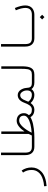

<svg xmlns="http://www.w3.org/2000/svg" viewBox="1390 -2082 931 3752"><g transform="rotate(-90 1856.0 -205.5)"><path d="M360.4 -221.2 400.4 -248.5Q460 -162.6 460 -54.2Q460 2.9 438.5 52Q417 101.1 374 140.9Q331.1 180.7 260.3 206.5Q189.5 232.4 96.7 239.3L92.8 190.4Q162.1 185.1 217 169.2Q272 153.3 307.9 130.6Q343.8 107.9 367.4 77.6Q391.1 47.4 401.1 14.9Q411.1 -17.6 411.1 -54.2Q411.1 -147 360.4 -221.2Z M1060.5 -48.8V0H863.3Q787.6 0 744.4 -45.4Q701.2 -90.8 701.2 -180.2V-651.4H750V-180.2Q750 -106.9 777.6 -77.9Q805.2 -48.8 863.3 -48.8Z M1429.7 -108.4 1476.6 -124Q1489.3 -85.4 1514.4 -67.1Q1539.6 -48.8 1590.8 -48.8V0Q1465.3 0 1429.7 -108.4ZM1039.6 -48.8Q1054.2 -48.8 1085.4 -49.8Q1099.6 -83 1114.7 -111.8V-646H1163.6V-193.8Q1210.4 -263.2 1263.9 -304.4Q1317.4 -345.7 1373.5 -345.7Q1440.4 -345.7 1480.7 -306.9Q1521 -268.1 1521 -201.7Q1521 -166.5 1504.2 -137.2Q1487.3 -107.9 1459.2 -87.4Q1431.2 -66.9 1391.4 -51.3Q1351.6 -35.6 1309.3 -26.1Q1267.1 -16.6 1218 -10.5Q1168.9 -4.4 1126.5 -2.2Q1084 0 1039.6 0Q1029.3 0 1022.2 -7.1Q1015.1 -14.2 1015.1 -24.4Q1015.1 -34.7 1022.2 -41.7Q1029.3 -48.8 1039.6 -48.8ZM1140.1 -52.2Q1231.4 -59.1 1304.7 -77.1Q1377.9 -95.2 1425 -127.7Q1472.2 -160.2 1472.2 -201.7Q1472.2 -296.9 1373.5 -296.9Q1318.8 -296.9 1253.7 -226.1Q1188.5 -155.3 1140.1 -52.2Z M1590.8 -48.8Q1617.2 -48.8 1638.9 -61.5Q1660.6 -74.2 1676.8 -98.4Q1692.9 -122.6 1702.4 -142.8Q1711.9 -163.1 1723.1 -192.9Q1772 -325.2 1874.5 -325.2Q1905.8 -325.2 1932.1 -309.8Q1958.5 -294.4 1975.1 -269.5Q1991.7 -244.6 2001.7 -216.6Q2011.7 -188.5 2013.7 -160.6Q2016.1 -127 2020.5 -107.7Q2024.9 -88.4 2036.6 -74Q2048.3 -59.6 2068.1 -54.2Q2087.9 -48.8 2121.1 -48.8V0Q2027.8 0 1991.2 -58.1Q1973.1 -29.3 1943.4 -14.6Q1913.6 0 1878.4 0Q1784.7 0 1719.2 -72.8Q1668 0 1590.8 0Q1580.6 0 1573.5 -7.1Q1566.4 -14.2 1566.4 -24.4Q1566.4 -34.7 1573.5 -41.7Q1580.6 -48.8 1590.8 -48.8ZM1965.3 -146Q1965.3 -194.8 1938 -235.6Q1910.6 -276.4 1874.5 -276.4Q1836.4 -276.4 1812.3 -251.2Q1788.1 -226.1 1769 -176.3Q1756.3 -141.6 1745.1 -118.2Q1797.9 -48.8 1878.4 -48.8Q1965.3 -48.8 1965.3 -146Z M2121.1 -48.8H2273.9Q2300.3 -48.8 2318.8 -53.7Q2337.4 -58.6 2350.1 -71Q2362.8 -83.5 2370.1 -98.4Q2377.4 -113.3 2381.3 -140.1Q2385.3 -167 2386.5 -193.4Q2387.7 -219.7 2387.7 -261.7V-646H2436.5V-261.7Q2436.5 -235.4 2436 -215.3Q2435.5 -195.3 2433.3 -171.6Q2431.2 -147.9 2427.7 -130.6Q2424.3 -113.3 2418.2 -94.5Q2412.1 -75.7 2403.8 -62.3Q2395.5 -48.8 2383.3 -36.4Q2371.1 -23.9 2355.5 -16.4Q2339.8 -8.8 2319.3 -4.4Q2298.8 0 2273.9 0H2121.1Q2110.8 0 2103.8 -7.1Q2096.7 -14.2 2096.7 -24.4Q2096.7 -34.7 2103.8 -41.7Q2110.8 -48.8 2121.1 -48.8Z M3181.6 -48.8V0H2984.4Q2908.7 0 2865.5 -45.4Q2822.3 -90.8 2822.3 -180.2V-651.4H2871.1V-180.2Q2871.1 -106.9 2898.7 -77.9Q2926.3 -48.8 2984.4 -48.8Z M3181.6 -48.8H3446.3Q3577.6 -48.8 3577.6 -176.3Q3577.6 -251 3531.2 -362.3L3576.2 -380.9Q3626.5 -261.2 3626.5 -176.3Q3626.5 -131.8 3611.8 -97.2Q3597.2 -62.5 3571.8 -41.7Q3546.4 -21 3514.6 -10.5Q3482.9 0 3446.3 0H3181.6Q3171.4 0 3164.3 -7.1Q3157.2 -14.2 3157.2 -24.4Q3157.2 -34.7 3164.3 -41.7Q3171.4 -48.8 3181.6 -48.8ZM3352.1 151.9 3397.9 106 3443.8 151.9 3397.9 197.3Z"/></g></svg>

Font: AzarMehrMonospaced
Style: SansRegular
Weight: 1
Designer: Amin Abedi
Version: Version 1.00